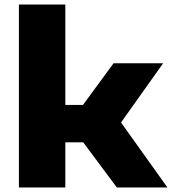

<svg xmlns="http://www.w3.org/2000/svg" viewBox="-20 -828 760 848"><path d="M63.5 0V-808H268.5V-364.5H346.5L481.5 -548.5H700.5L514.5 -287L719.5 0H496L347.5 -199.5H268.5V0Z"/></svg>

Font: Encode Sans Exp XBd
Style: Regular
Weight: 800
Width: 7
Designer: Multiple Designers
Foundry: Impallari Type
Version: Version 3.002; ttfautohint (v1.8.3) -l 8 -r 50 -G 200 -x 14 